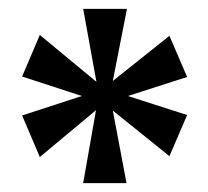

<svg xmlns="http://www.w3.org/2000/svg" viewBox="-20 -780 471 434"><path d="M168 -366H266L235 -530L363 -427L403 -520L269 -563L403 -606L363 -699L235 -597L267 -760H168L198 -595L70 -701L30 -607L165 -563L30 -519L70 -425L197 -531Z"/></svg>

Font: Noto Serif Ethiopic Condensed
Style: Bold
Weight: 700
Width: 3
Designer: Monotype Design Team
Foundry: Monotype Imaging Inc.
Version: Version 2.102